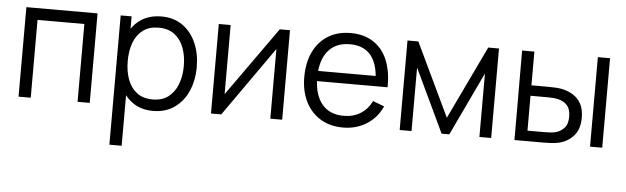

<svg xmlns="http://www.w3.org/2000/svg" viewBox="-49 -735 3760 1154"><g transform="rotate(5 1830.5 -157.5)"><path d="M69.5 0V-540H499V0H425.5V-469.5H143V0Z M881.5 15Q807 15 755.5 -23Q731 -41 712.5 -65V240H638.5V-540H704.5V-466Q726.5 -496.5 756.5 -518Q808.5 -555 884.5 -555Q958.5 -555 1011.5 -517.5Q1064.5 -480 1092.8 -415.5Q1121 -351 1121 -270.5Q1121 -189.5 1092.5 -125Q1064 -60.5 1010.5 -22.8Q957 15 881.5 15ZM874 -53.5Q930.5 -53.5 968 -82Q1005.5 -110.5 1024.2 -159.8Q1043 -209 1043 -270.5Q1043 -331.5 1024.5 -380.5Q1006 -429.5 968.2 -458Q930.5 -486.5 872.5 -486.5Q816 -486.5 778.8 -459Q741.5 -431.5 723 -382.8Q704.5 -334 704.5 -270.5Q704.5 -208 723 -158.8Q741.5 -109.5 779 -81.5Q816.5 -53.5 874 -53.5Z M1660 -540V0H1588.5V-420.5L1292.5 0H1230.5V-540H1302V-123L1598.5 -540Z M2028.5 15Q1949.5 15 1891.8 -20Q1834 -55 1802 -118.5Q1770 -182 1770 -267.5Q1770 -356 1801.5 -420.5Q1833 -485 1890.2 -520Q1947.5 -555 2025.5 -555Q2105.5 -555 2162 -518.2Q2218.5 -481.5 2246.2 -415.8Q2274 -350 2274 -264.5Q2274 -257 2274 -249.5H1848.5Q1853 -162 1894.5 -111.5Q1940.5 -55.5 2025.5 -55.5Q2083.5 -55.5 2126.8 -82.2Q2170 -109 2195 -159.5L2263.5 -133Q2231.5 -62.5 2169.2 -23.8Q2107 15 2028.5 15ZM2197 -311Q2189.5 -390 2154 -434Q2110.5 -487.5 2027.5 -487.5Q1940.5 -487.5 1894.5 -431Q1857.5 -386 1850 -311Z M2369 0V-540H2434.5L2645 -98L2856 -540H2921V0H2850V-383L2668.5 0H2622L2440.5 -383V0Z M3061.5 0 3060.5 -540H3134.5V-336.5H3228.5Q3252 -336.5 3274.5 -335.5Q3297 -334.5 3315 -331.5Q3355 -323.5 3386 -304.5Q3417 -285.5 3435 -252.2Q3453 -219 3453 -168.5Q3453 -99 3417 -59Q3381 -19 3326.5 -7Q3306 -2.5 3282 -1.2Q3258 0 3235 0ZM3517.5 0V-540H3591V0ZM3134.5 -63H3232Q3248.5 -63 3269.5 -64Q3290.5 -65 3306.5 -69.5Q3333.5 -77 3355.2 -99.8Q3377 -122.5 3377 -168.5Q3377 -214 3356 -237.2Q3335 -260.5 3300 -268Q3284 -271.5 3266.2 -272.5Q3248.5 -273.5 3232 -273.5H3134.5Z"/></g></svg>

Font: Cns Manrope
Style: Regular
Weight: 400
Designer: Mikhail Sharanda
Foundry: Mikhail Sharanda
Version: Version 4.504